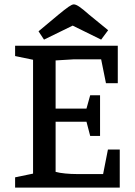

<svg xmlns="http://www.w3.org/2000/svg" viewBox="-20 -857 615 877"><path d="M49 0V-47L131 -64V-584L49 -601V-648H518V-477H464L442 -586H317L234 -581V-361H375L392 -422H437V-236H392L375 -301H234V-72Q252 -67 278.5 -64.5Q305 -62 330 -62H451L473 -174H527V0ZM181 -676 156 -714 247 -790Q276 -814 292.5 -825.5Q309 -837 317 -837Q327 -837 343.5 -825.5Q360 -814 387 -790L474 -719L442 -676L312 -740Z"/></svg>

Font: Faustina Medium
Style: Regular
Weight: 500
Designer: Alfonso Garcia
Foundry: http://www.omnibus-type.com
Version: Version 1.200